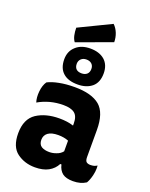

<svg xmlns="http://www.w3.org/2000/svg" viewBox="-176 -1047 907 1158"><g transform="rotate(20 277.5 -468.0)"><path d="M340.8 -51.8Q348.6 -16.6 372.1 2Q395.5 19.5 439.5 19.5Q464.8 19.5 485.4 13.7Q505.9 7.8 522.5 -2.9Q535.2 -24.4 543 -56.6Q548.8 -81.1 548.8 -102.5Q548.8 -111.3 547.9 -120.1Q540 -115.2 529.3 -111.3Q517.6 -108.4 504.9 -108.4Q490.2 -108.4 480.5 -115.2Q470.7 -123 470.7 -146.5Q470.7 -204.1 470.7 -319.3Q470.7 -429.7 418.9 -473.6Q366.2 -517.6 257.8 -517.6Q202.1 -517.6 158.2 -508.8Q113.3 -500 85.9 -485.4Q68.4 -460 64.5 -419.9Q60.5 -379.9 70.3 -350.6Q103.5 -370.1 145.5 -381.8Q186.5 -392.6 230.5 -392.6Q279.3 -392.6 302.7 -374Q326.2 -355.5 326.2 -309.6Q326.2 -305.7 326.2 -295.9Q304.7 -302.7 282.2 -305.7Q259.8 -308.6 235.4 -308.6Q148.4 -308.6 89.8 -270.5Q31.2 -231.4 31.2 -139.6Q31.2 -52.7 80.1 -16.6Q128.9 19.5 195.3 19.5Q247.1 19.5 281.2 1Q316.4 -18.6 333 -51.8Q335.9 -51.8 340.8 -51.8ZM329.1 -131.8Q314.5 -113.3 291 -105.5Q268.6 -96.7 245.1 -96.7Q214.8 -96.7 195.3 -108.4Q175.8 -121.1 175.8 -150.4Q175.8 -178.7 197.3 -195.3Q219.7 -211.9 262.7 -211.9Q281.2 -211.9 297.9 -209Q314.5 -206.1 329.1 -200.2Q329.1 -177.7 329.1 -131.8ZM266.6 -768.6Q209 -768.6 174.8 -737.3Q139.6 -706.1 139.6 -654.3Q139.6 -596.7 172.9 -567.4Q205.1 -538.1 266.6 -538.1Q323.2 -538.1 358.4 -567.4Q392.6 -596.7 392.6 -654.3Q392.6 -709 358.4 -739.3Q324.2 -768.6 266.6 -768.6ZM266.6 -698.2Q288.1 -698.2 300.8 -686.5Q313.5 -674.8 313.5 -654.3Q313.5 -631.8 299.8 -620.1Q287.1 -609.4 266.6 -609.4Q244.1 -609.4 232.4 -620.1Q219.7 -631.8 219.7 -654.3Q219.7 -673.8 233.4 -686.5Q246.1 -698.2 266.6 -698.2ZM346.7 -956.1Q295.9 -931.6 142.6 -857.4Q142.6 -832 147.5 -809.6Q152.3 -787.1 164.1 -771.5Q238.3 -798.8 387.7 -853.5Q387.7 -882.8 377 -910.2Q366.2 -937.5 346.7 -956.1Z"/></g></svg>

Font: cl
Style: Bold
Weight: 400
Designer: Mitja Miklavcic
Version: Version 7.504; 2011; Build 1021